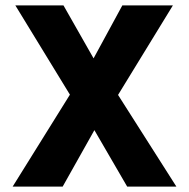

<svg xmlns="http://www.w3.org/2000/svg" viewBox="-20 -694 703 714"><path d="M213 0H27L240 -342L37 -674H216L328 -477L435 -674H623L419 -341L636 0H453L331 -210Z"/></svg>

Font: Hind Vadodara
Style: Bold
Weight: 700
Designer: Hitesh Malaviya
Foundry: Indian Type Foundry
Version: Version 0.702;PS 1.0;hotconv 1.0.81;makeotf.lib2.5.63406